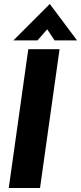

<svg xmlns="http://www.w3.org/2000/svg" viewBox="-20 -944 407 964"><path d="M24 0H181L279 -697H122ZM47 -741H168L217 -797L254 -741H367L230 -924Z"/></svg>

Font: HK Grotesk Black
Style: Italic
Weight: 900
Italic angle: -16°
Designer: Alfredo Marco Pradil
Foundry: Hanken Design Co.
Version: Version 3.001;FEAKit 1.0